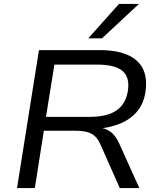

<svg xmlns="http://www.w3.org/2000/svg" viewBox="-20 -961 809 981"><path d="M67 0 179 -705H490Q574 -705 629.5 -681.5Q685 -658 709 -612Q733 -566 724 -498Q717 -437 683 -394.5Q649 -352 592.5 -329Q536 -306 463 -302L466 -310L483 -309Q519 -307 545 -287.5Q571 -268 589 -228L692 0H592L494 -221Q482 -249 465.5 -264.5Q449 -280 425 -286.5Q401 -293 362 -293H204L158 0ZM215 -364H440Q530 -364 577.5 -398.5Q625 -433 634 -501Q643 -568 604.5 -599.5Q566 -631 475 -631H258ZM431 -765 588 -941H690L501 -765Z"/></svg>

Font: Nunito Sans 10pt SemiExpanded
Style: Italic
Weight: 400
Width: 6
Italic angle: -9°
Designer: Vernon Adams
Foundry: Vernon Adams
Version: Version 3.101;gftools[0.9.27]